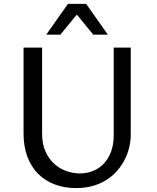

<svg xmlns="http://www.w3.org/2000/svg" viewBox="-20 -961 808 991"><path d="M197.3 -715.3V-271Q197.3 -217.8 214.8 -179Q232.4 -140.1 260.5 -115Q288.6 -89.8 323.2 -77.9Q357.9 -65.9 392.6 -65.9Q427.7 -65.9 459.5 -78.4Q491.2 -90.8 514.9 -115.5Q538.6 -140.1 552.7 -177Q566.9 -213.9 566.9 -263.2V-715.3H654.8V-264.2Q654.8 -234.4 647.5 -202.4Q640.1 -170.4 625.2 -140.1Q610.4 -109.9 587.4 -82.5Q564.5 -55.2 533.2 -34.7Q502 -14.2 461.9 -2.2Q421.9 9.8 372.6 9.8Q312.5 9.8 262.7 -9Q212.9 -27.8 177 -63.7Q141.1 -99.6 121.3 -152.1Q101.6 -204.6 101.6 -271.5V-715.3ZM218.8 -782.2 330.6 -940.9H424.8L536.6 -782.2H461.4L376.5 -885.7L291.5 -782.2Z"/></svg>

Font: Proza Libre
Style: Regular
Weight: 400
Designer: Jasper de Waard
Foundry: Jasper de Waard
Version: Version 1.001; ttfautohint (v1.4.1.8-43bc)